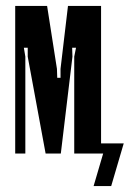

<svg xmlns="http://www.w3.org/2000/svg" viewBox="-20 -515 435 644"><path d="M319 0H229V-325L235 -355H222L223 -325L184 0H133L73 -325V-355H60L65 -325V0H31V-495H138L171 -284L172 -254H183V-284L208 -495H319ZM294 109 326 0H313V-34H395L353 109Z"/></svg>

Font: Moniqa ExtBd Cond Paragraph
Style: Regular
Weight: 800
Width: 3
Designer: Rajesh Rajput
Foundry: Rajesh Rajput
Version: Version 1.000